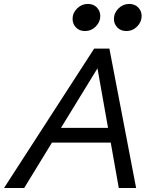

<svg xmlns="http://www.w3.org/2000/svg" viewBox="-72 -948 767 968"><path d="M-51.8 0 402.8 -703.1H479.5L614.3 0H526.9L486.3 -229H189.9L49.8 0ZM419.4 -603.5 235.4 -303.2H472.7ZM356.4 -791.5Q328.6 -791.5 311.3 -809.3Q293.9 -827.1 293.9 -852.5Q293.9 -882.8 316.9 -905.5Q339.8 -928.2 371.1 -928.2Q398.9 -928.2 416.3 -910.4Q433.6 -892.6 433.6 -867.2Q433.6 -837.4 410.9 -814.5Q388.2 -791.5 356.4 -791.5ZM564.9 -791.5Q537.1 -791.5 519.8 -809.3Q502.4 -827.1 502.4 -852.5Q502.4 -882.8 525.4 -905.5Q548.3 -928.2 579.6 -928.2Q607.4 -928.2 624.8 -910.4Q642.1 -892.6 642.1 -867.2Q642.1 -837.4 619.4 -814.5Q596.7 -791.5 564.9 -791.5Z"/></svg>

Font: Schibsted Grotesk
Style: Italic
Weight: 400
Italic angle: -12°
Designer: Bakken & Baeck AS, Henrik Kongsvoll
Foundry: Schibsted ASA
Version: Version 1.100; ttfautohint (v1.8.4.7-5d5b);gftools[0.9.25]